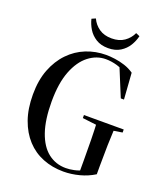

<svg xmlns="http://www.w3.org/2000/svg" viewBox="-156 -955 919 1075"><g transform="rotate(20 303.5 -418.0)"><path d="M349 16Q283 16 226.5 -6.5Q170 -29 129 -73.5Q88 -118 65 -182.5Q42 -247 42 -332Q42 -417 67 -481.5Q92 -546 135 -590.5Q178 -635 234 -657.5Q290 -680 353 -680Q376 -680 405.5 -676Q435 -672 464.5 -662.5Q494 -653 520 -635L531 -479H512L442 -649L494 -638L498 -609Q462 -637 427 -647Q392 -657 359 -657Q304 -657 257 -620.5Q210 -584 182 -512Q154 -440 154 -331Q154 -222 179 -150Q204 -78 249.5 -42.5Q295 -7 355 -7Q378 -7 404 -12.5Q430 -18 457 -31L436 -12V-84Q436 -148 435 -207Q434 -266 431 -321H537Q534 -266 532.5 -207Q531 -148 531 -84V-34Q491 -9 443.5 3.5Q396 16 349 16ZM350 -303V-321H587V-303L499 -289H466ZM205 -842 228 -852Q243 -819 273 -798Q303 -777 348 -777Q393 -777 423 -798Q453 -819 468 -852L491 -842Q484 -812 467 -784Q450 -756 420.5 -737.5Q391 -719 348 -719Q305 -719 275.5 -737.5Q246 -756 229 -784Q212 -812 205 -842Z"/></g></svg>

Font: Source Serif 4 60pt SemiBold
Style: Regular
Weight: 600
Version: Version 4.004;hotconv 1.0.116;makeotfexe 2.5.65601